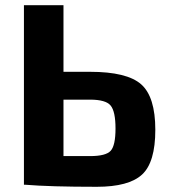

<svg xmlns="http://www.w3.org/2000/svg" viewBox="-20 -710 651 738"><path d="M224 -434H326Q468 -434 522.5 -386Q577 -338 577 -211Q577 -86 526 -39Q475 8 352 8Q171 8 76 0H72V-690H224ZM224 -110H326Q387 -110 405.5 -130.5Q424 -151 424 -216Q424 -281 405.5 -304Q387 -327 326 -327H224Z"/></svg>

Font: Exo 2.0
Style: Bold
Weight: 700
Designer: Natanael Gama
Version: Version 1.001;PS 001.001;hotconv 1.0.70;makeotf.lib2.5.58329